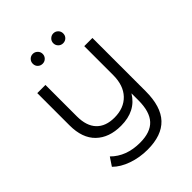

<svg xmlns="http://www.w3.org/2000/svg" viewBox="-253 -848 1179 1179"><g transform="rotate(-45 336.5 -258.5)"><path d="M202 -673Q202 -691 214.5 -703.5Q227 -716 245 -716Q262 -716 275 -703.5Q288 -691 288 -673Q288 -655 275.5 -642.5Q263 -630 245 -630Q227 -630 214.5 -642Q202 -654 202 -673ZM423 -716Q441 -716 453.5 -703.5Q466 -691 466 -673Q466 -654 453.5 -642Q441 -630 423 -630Q405 -630 392.5 -642.5Q380 -655 380 -673Q380 -691 393 -703.5Q406 -716 423 -716ZM502 -526H573V-64Q573 70 512 134.5Q451 199 328 199Q259 199 197.5 177.5Q136 156 98 118L134 64Q206 136 325 136Q416 136 459 89.5Q502 43 502 -55V-116Q444 -20 316 -20Q213 -20 153.5 -77.5Q94 -135 94 -246V-526H165V-253Q165 -170 206 -127Q247 -84 323 -84Q406 -84 454 -134.5Q502 -185 502 -275Z"/></g></svg>

Font: Montserrat Alternates
Style: Regular
Weight: 400
Designer: Julieta Ulanovsky
Foundry: Julieta Ulanovsky
Version: Version 7.200;PS 007.200;hotconv 1.0.88;makeotf.lib2.5.64775